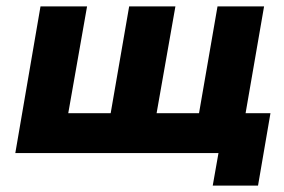

<svg xmlns="http://www.w3.org/2000/svg" viewBox="-20 -480 890 602"><path d="M471 -125 530 -460H385L327 -125H194L253 -460H107L28 0H665L647 102H789L828 -125H750L808 -460H662L604 -125Z"/></svg>

Font: Jost*
Style: Bold Italic
Weight: 700
Italic angle: -10°
Version: Version 3.7